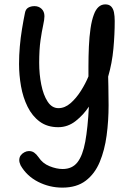

<svg xmlns="http://www.w3.org/2000/svg" viewBox="-20 -567 613 877"><path d="M94 -508Q97 -525 109 -532Q121 -539 138 -539Q147 -539 155 -536Q163 -533 169.5 -527Q176 -521 179.5 -512.5Q183 -504 183 -493Q183 -478 177 -451Q171 -424 165 -382.5Q159 -341 159 -280Q159 -228 168.5 -180.5Q178 -133 197.5 -103Q217 -73 247 -73Q276 -73 302 -95.5Q328 -118 349.5 -152Q371 -186 384 -218V-263Q384 -310 386 -354.5Q388 -399 393.5 -437Q399 -475 409 -501Q417 -523 430 -535Q443 -547 461 -547Q478 -547 487.5 -537.5Q497 -528 500.5 -511Q504 -494 504 -471Q504 -410 498 -344.5Q492 -279 474 -217Q475 -196 475 -174Q475 -152 475.5 -130Q476 -108 476 -86Q476 -15 467 52Q458 119 435.5 173Q413 227 371.5 258.5Q330 290 265 290Q206 290 154 263.5Q102 237 74 188Q71 181 69.5 175.5Q68 170 68 165Q68 152 74.5 143Q81 134 91.5 128.5Q102 123 112 123Q126 123 136 130Q146 137 156 151Q174 179 206 192Q238 205 266 205Q310 205 334 174Q358 143 369.5 80Q381 17 386 -80Q362 -43 326 -14.5Q290 14 246 14Q196 14 161.5 -11.5Q127 -37 106 -79.5Q85 -122 76 -173Q67 -224 67 -275Q67 -314 70.5 -354.5Q74 -395 80.5 -434.5Q87 -474 94 -508Z"/></svg>

Font: Playpen Sans Arabic
Style: Regular
Weight: 400
Designer: Azza Alameddine, Laura Meseguer, Veronika Burian, José Scaglione
Foundry: TypeTogether
Version: Version 2.000